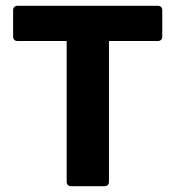

<svg xmlns="http://www.w3.org/2000/svg" viewBox="-20 -645 607 665"><path d="M210.9 -502.9V-15.6C210.9 -5.9 216.8 0 226.6 0H341.8C351.6 0 357.4 -5.9 357.4 -15.6V-502.9H526.4C536.1 -502.9 542 -508.8 542 -518.6V-609.4C542 -619.1 536.1 -625 526.4 -625H41C31.2 -625 25.4 -619.1 25.4 -609.4V-518.6C25.4 -508.8 31.2 -502.9 41 -502.9Z"/></svg>

Font: Ed Sans Neue
Style: Bold
Weight: 700
Designer: Stephen Hutchings
Version: Version 1.004;PS 001.004;hotconv 1.0.88;makeotf.lib2.5.64775